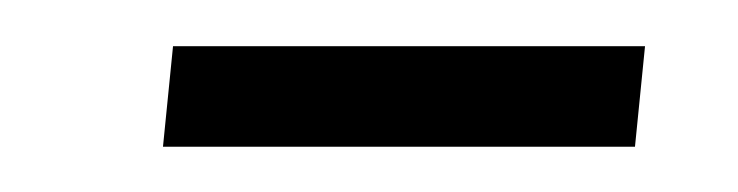

<svg xmlns="http://www.w3.org/2000/svg" viewBox="-20 -383 323 84"><path d="M51.3 -318.8 55.7 -362.8H262.2L257.8 -318.8Z"/></svg>

Font: Oswald
Style: Extra-Light
Weight: 200
Designer: Vernon Adams
Foundry: Vernon Adams
Version: 3.0; ttfautohint (v0.94.23-7a4d-dirty) -l 8 -r 50 -G 200 -x 